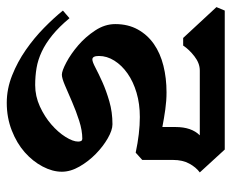

<svg xmlns="http://www.w3.org/2000/svg" viewBox="-90 -602 669 554"><g transform="rotate(90 244.0 -324.5)"><path d="M233 -471Q257 -471 282 -467.5Q307 -464 333 -459V-497Q333 -543 357 -567H170Q149 -567 129 -551.5Q109 -536 98 -519H76L-13 -615L-3 -639H398L464 -567Q449 -556 438.5 -536.5Q428 -517 428 -490V-401L407 -382Q351 -394 304 -394Q266 -394 234 -384.5Q202 -375 178.5 -358.5Q155 -342 141.5 -320.5Q128 -299 128 -276Q128 -257 138 -257Q145 -257 162 -266Q179 -275 203.5 -286Q228 -297 259 -306Q290 -315 325 -315Q342 -315 365.5 -301.5Q389 -288 410.5 -267Q432 -246 447 -220Q462 -194 462 -169Q462 -142 447 -113.5Q432 -85 406 -62Q380 -39 343 -24.5Q306 -10 263 -10Q223 -10 184 -25.5Q145 -41 110.5 -65Q76 -89 47 -117.5Q18 -146 -3 -172L19 -191Q44 -161 68 -141.5Q92 -122 115.5 -111Q139 -100 162.5 -96Q186 -92 212 -92Q244 -92 273.5 -105.5Q303 -119 325.5 -138.5Q348 -158 361.5 -179.5Q375 -201 375 -216Q375 -228 367 -228Q343 -228 315 -219Q287 -210 260.5 -198.5Q234 -187 213 -178Q192 -169 182 -169Q171 -169 146.5 -182Q122 -195 97.5 -216Q73 -237 54.5 -265Q36 -293 36 -323Q36 -360 51.5 -388Q67 -416 93.5 -434.5Q120 -453 156 -462Q192 -471 233 -471Z"/></g></svg>

Font: Jaini
Style: Regular
Weight: 400
Designer: Girish Dalvi, Maithili Shingre
Foundry: Ek Type
Version: Version 1.001;PS 1.000;hotconv 16.6.51;makeotf.lib2.5.65220